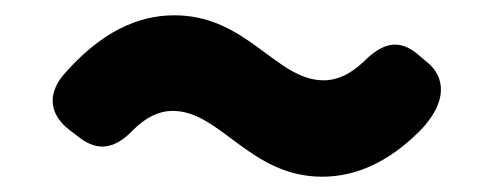

<svg xmlns="http://www.w3.org/2000/svg" viewBox="-20 -463 649 251"><path d="M401 -232C443 -232 486 -249 529 -292C565 -329 563 -362 538 -382L525 -393C500 -413 479 -406 455 -382C439 -367 422 -358 403 -358C341 -358 303 -443 208 -443C160 -443 111 -421 62 -364C41 -338 46 -312 71 -293L84 -283C109 -264 131 -269 154 -293C170 -309 187 -318 206 -318C268 -318 307 -232 401 -232Z"/></svg>

Font: コーポレート・ロゴ（ラウンド）ver3 Bold
Style: Regular
Weight: 700
Designer: [KANA_main] LOGOTYPE.JP [Source Han Sans] Ryoko NISHIZUKA 西塚涼子 (kana, bopomofo & ideographs); Paul D. Hunt (Latin, Greek
Version: Version 12.001;FEAKit 1.0